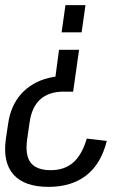

<svg xmlns="http://www.w3.org/2000/svg" viewBox="-30 -560 478 748"><path d="M2 -80Q7 -114 19.5 -142.5Q32 -171 52 -193.5Q72 -216 99 -232Q126 -248 158 -256Q190 -264 227 -264L182 -232L200 -366H278L255 -203H218Q160 -203 126.5 -172.5Q93 -142 85 -81L76 -19Q70 22 77.5 49Q85 76 107.5 89.5Q130 103 167 103Q222 103 256 72.5Q290 42 308 -20L386 -11Q364 78 306.5 123Q249 168 159 168Q65 168 22.5 120Q-20 72 -7 -20ZM210 -434 225 -540H303L288 -434Z"/></svg>

Font: Pathway Extreme Condensed
Style: Italic
Weight: 400
Width: 3
Italic angle: -8°
Version: Version 1.001;gftools[0.9.26]